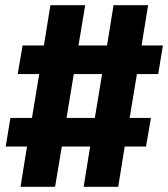

<svg xmlns="http://www.w3.org/2000/svg" viewBox="-20 -737 647 739"><path d="M59 -18 84 -173H2L20 -283H103L131 -452H48L67 -562H149L174 -717H308L282 -562H392L417 -717H550L525 -562H607L589 -452H507L479 -283H561L542 -173H460L435 -18H302L327 -173H218L192 -18ZM236 -283H345L373 -452H264Z"/></svg>

Font: Iosevka Slab XBdEx
Style: Italic
Weight: 800
Width: 7
Italic angle: -9°
Monospace: yes
Designer: Belleve Invis
Foundry: Belleve Invis
Version: Version 11.1.1; ttfautohint (v1.8.3)